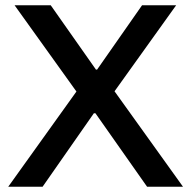

<svg xmlns="http://www.w3.org/2000/svg" viewBox="-20 -706 723 726"><path d="M11.2 0 269 -359.9 35.2 -686H171.9L342.8 -442.9H347.2L517.1 -686H646L413.1 -360.8L671.9 0H536.1L340.8 -277.8H335L141.1 0Z"/></svg>

Font: Archivo Medium
Style: Regular
Weight: 500
Designer: Hector Gatti
Foundry: Omnibus-Type
Version: Version 2.001